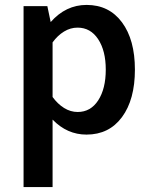

<svg xmlns="http://www.w3.org/2000/svg" viewBox="-20 -548 607 788"><path d="M76.7 -522.9H174.3L188 -457.5Q250 -527.8 335.4 -527.8Q427.7 -527.8 480.7 -456.3Q533.7 -384.8 533.7 -262.2Q533.7 -139.2 480.7 -67.4Q427.7 4.4 335 4.4Q255.4 4.4 195.8 -57.1V219.7H76.7ZM298.3 -434.6Q269 -434.6 242.7 -418.5Q216.3 -402.3 195.8 -374V-149.9Q216.8 -121.1 243.2 -104.7Q269.5 -88.4 298.8 -88.4Q352.1 -88.4 383.1 -136.2Q414.1 -184.1 414.1 -262.2Q414.1 -339.8 382.8 -387.2Q351.6 -434.6 298.3 -434.6Z"/></svg>

Font: Estedad-FD SemiBold
Style: Regular
Weight: 600
Designer: Amin Abedi
Version: Version 7.3